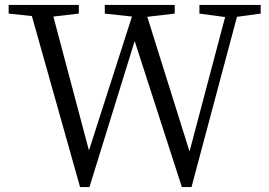

<svg xmlns="http://www.w3.org/2000/svg" viewBox="-20 -749 1087 777"><path d="M1035 -729V-694L939 -681L755 8H716L525 -583L342 8H304L109 -684L15 -694V-729H299V-694L196 -682L340 -140L514 -682L404 -694V-729H687V-694L576 -681L747 -136L891 -680L787 -694V-729Z"/></svg>

Font: Shippori Mincho TTF
Style: Regular
Weight: 400
Version: Version 2.100